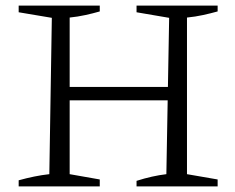

<svg xmlns="http://www.w3.org/2000/svg" viewBox="-20 -669 843 689"><path d="M470 0V-20Q498 -29 525 -35Q552 -41 577 -44L587 -605L470 -625V-649H761V-628Q736 -621 708.5 -615Q681 -609 651 -606V-44L761 -25V0ZM47 0V-22Q76 -30 103 -35.5Q130 -41 157 -44L166 -605L47 -625V-649H338V-628Q314 -621 286.5 -615Q259 -609 230 -606V-44L338 -25V0ZM197 -309V-357H618V-309Z"/></svg>

Font: Piazzolla 24pt Light
Style: Regular
Weight: 300
Designer: Juan Pablo del Peral
Foundry: Huerta Tipografica
Version: Version 2.005